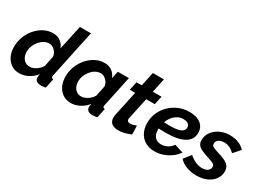

<svg xmlns="http://www.w3.org/2000/svg" viewBox="-35 -1368 2711 2015"><g transform="rotate(30 1320.0 -360.0)"><path d="M201 10Q143 10 101.5 -18.5Q60 -47 37.5 -95.5Q15 -144 15 -205Q15 -270 38 -329Q61 -388 101.5 -434Q142 -480 193.5 -506.5Q245 -533 302 -533Q356 -533 394 -504.5Q432 -476 446 -432L510 -730H644L522 -154Q521 -149 520 -144.5Q519 -140 519 -136Q519 -115 543 -114L519 0Q501 3 487.5 5Q474 7 464 7Q429 7 408.5 -7.5Q388 -22 388 -50Q388 -55 389 -61Q390 -67 391 -74.5Q392 -82 394 -91Q356 -42 304 -16Q252 10 201 10ZM261 -104Q278 -104 297 -110.5Q316 -117 334.5 -128.5Q353 -140 369 -156.5Q385 -173 396 -192L422 -317Q419 -346 404 -369Q389 -392 367 -405.5Q345 -419 320 -419Q288 -419 258.5 -402.5Q229 -386 206 -358.5Q183 -331 169.5 -296.5Q156 -262 156 -226Q156 -192 169 -164Q182 -136 205.5 -120Q229 -104 261 -104Z M825 10Q767 10 725.5 -18.5Q684 -47 661.5 -95.5Q639 -144 639 -205Q639 -270 662 -329Q685 -388 725.5 -434Q766 -480 817.5 -506.5Q869 -533 926 -533Q980 -533 1018 -504.5Q1056 -476 1070 -432L1090 -522H1224L1146 -154Q1145 -149 1144 -144.5Q1143 -140 1143 -136Q1143 -115 1167 -114L1143 0Q1125 3 1111.5 5Q1098 7 1088 7Q1052 7 1032 -8Q1012 -23 1012 -53Q1012 -57 1013 -62.5Q1014 -68 1015 -75.5Q1016 -83 1018 -91Q980 -42 928 -16Q876 10 825 10ZM885 -104Q902 -104 921 -110.5Q940 -117 958.5 -128.5Q977 -140 993 -156.5Q1009 -173 1020 -192L1046 -317Q1043 -346 1028 -369Q1013 -392 991 -405.5Q969 -419 944 -419Q912 -419 882.5 -402.5Q853 -386 830 -358.5Q807 -331 793.5 -296.5Q780 -262 780 -226Q780 -192 793 -164Q806 -136 829.5 -120Q853 -104 885 -104Z M1290 -83Q1290 -92 1291 -101Q1292 -110 1294 -120L1358 -421H1293L1315 -524H1379L1415 -694H1549L1513 -524H1618L1596 -421H1492L1437 -165Q1436 -161 1435.5 -157Q1435 -153 1435 -149Q1435 -130 1446 -122Q1457 -114 1473 -114Q1486 -114 1499.5 -117Q1513 -120 1525 -125Q1537 -130 1546 -133L1550 -27Q1530 -18 1505 -9.5Q1480 -1 1453 4Q1426 9 1399 9Q1352 9 1321 -12.5Q1290 -34 1290 -83Z M1839 10Q1773 10 1724.5 -18.5Q1676 -47 1650.5 -97.5Q1625 -148 1625 -212Q1625 -277 1650 -335Q1675 -393 1720 -437.5Q1765 -482 1825 -507.5Q1885 -533 1955 -533Q2012 -533 2054 -516Q2096 -499 2119 -466.5Q2142 -434 2142 -387Q2142 -304 2066.5 -261Q1991 -218 1840 -218Q1810 -218 1775 -219.5Q1740 -221 1699 -225L1716 -309Q1752 -306 1782 -304.5Q1812 -303 1841 -303Q1906 -303 1943.5 -312Q1981 -321 1998 -338Q2015 -355 2015 -378Q2015 -398 2005 -410.5Q1995 -423 1977.5 -429.5Q1960 -436 1936 -436Q1897 -436 1864.5 -417.5Q1832 -399 1808 -367Q1784 -335 1771 -294Q1758 -253 1758 -207Q1758 -173 1769.5 -145.5Q1781 -118 1804 -103Q1827 -88 1863 -88Q1903 -88 1938.5 -107Q1974 -126 1995 -160L2101 -127Q2075 -87 2033 -56Q1991 -25 1941 -7.5Q1891 10 1839 10Z M2346 10Q2282 10 2225.5 -11Q2169 -32 2135 -71L2202 -155Q2240 -122 2280 -104.5Q2320 -87 2361 -87Q2389 -87 2409 -95.5Q2429 -104 2440 -118.5Q2451 -133 2451 -152Q2451 -177 2429 -189Q2407 -201 2360 -215Q2308 -232 2274.5 -247.5Q2241 -263 2225 -284.5Q2209 -306 2209 -339Q2209 -395 2240.5 -439Q2272 -483 2325.5 -508.5Q2379 -534 2445 -534Q2502 -534 2547 -516.5Q2592 -499 2627 -462L2556 -381Q2524 -411 2494.5 -424.5Q2465 -438 2430 -438Q2404 -438 2383.5 -430.5Q2363 -423 2351 -408Q2339 -393 2339 -372Q2339 -349 2357.5 -338.5Q2376 -328 2422 -314Q2478 -298 2514 -280.5Q2550 -263 2568 -239Q2586 -215 2586 -178Q2586 -123 2556 -81Q2526 -39 2472 -14.5Q2418 10 2346 10Z"/></g></svg>

Font: Raleway Thin
Style: Bold Italic
Weight: 700
Italic angle: -12°
Version: Version 4.026